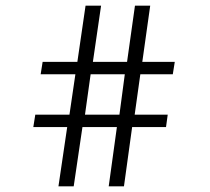

<svg xmlns="http://www.w3.org/2000/svg" viewBox="-20 -663 745 680"><path d="M457 -257H574L568 -213H448L419 -3H365L394 -213H272L241 -3H187L218 -213H98L105 -257H226L247 -400H124L131 -444H254L283 -643H338L309 -444H430L458 -643H512L484 -444H599L592 -400H477ZM403 -257 422 -400H301L281 -257Z"/></svg>

Font: GFS Baskerville
Style: Regular
Weight: 400
Designer: George Matthiopoulos
Foundry: George Matthiopoulos
Version: Version 1.0